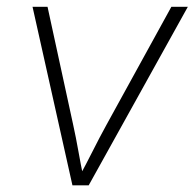

<svg xmlns="http://www.w3.org/2000/svg" viewBox="-20 -556 583 576"><path d="M197.3 0 77.6 -535.6H122.6L199.2 -183.1Q208 -143.1 215.1 -102.8Q222.2 -62.5 230.5 -22.9H216.3Q237.8 -62.5 258.1 -102.8Q278.3 -143.1 300.3 -183.1L494.1 -535.6H543.5L246.1 0Z"/></svg>

Font: Inter 20pt ExtraLight
Style: Italic
Weight: 250
Italic angle: -9.3988°
Version: Version 4.001;git-66647c0bb